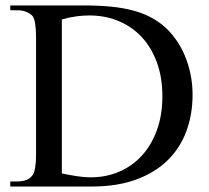

<svg xmlns="http://www.w3.org/2000/svg" viewBox="-20 -682 763 702"><path d="M684.1 -335Q684.1 -265.1 662.1 -204.1Q640.1 -143.1 594.7 -97.7Q549.3 -52.2 479.5 -26.1Q409.7 0 314 0H17.6V-18.6H42.5Q63.5 -18.6 78.4 -24.9Q93.3 -31.2 101.1 -44.9Q106 -53.2 108.9 -71.3Q111.8 -89.4 111.8 -117.7V-545.4Q111.8 -606.4 99.1 -623.5Q88.9 -633.8 75 -639.2Q61 -644.5 42.5 -644.5H17.6V-662.1H286.6Q341.8 -662.1 386 -657.7Q430.2 -653.3 465.8 -643.8Q501.5 -634.3 530 -619.4Q558.6 -604.5 582 -584Q605 -563.5 623.8 -536.6Q642.6 -509.8 656 -478Q669.4 -446.3 676.8 -410.2Q684.1 -374 684.1 -335ZM573.7 -330.1Q573.7 -398.9 553.7 -453.6Q533.7 -508.3 498.3 -546.4Q462.9 -584.5 413.8 -605Q364.7 -625.5 306.2 -625.5Q284.2 -625.5 259.5 -622.3Q234.9 -619.1 206.1 -610.8V-47.9Q236.8 -41.5 262.7 -37.6Q288.6 -33.7 309.6 -33.7Q365.7 -33.2 414.1 -53.5Q462.4 -73.7 497.8 -112.1Q533.2 -150.4 553.5 -205.6Q573.7 -260.7 573.7 -330.1Z"/></svg>

Font: Doulos SIL Eur
Style: Regular
Weight: 400
Designer: Walt Agee, Victor Gaultney, Peter Martin, Debbi Hosken, Becca Hirsbrunner
Foundry: SIL International
Version: Version 5.000